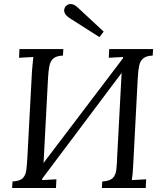

<svg xmlns="http://www.w3.org/2000/svg" viewBox="-20 -947 823 967"><path d="M179 -29 146 -56 602 -657 631 -631ZM41 0 43 -33Q81 -35 95.5 -50.5Q110 -66 113 -93.5Q116 -121 118 -156L141 -588Q143 -608 144.5 -626.5Q146 -645 148 -660L76 -656L78 -700H299L297 -667Q265 -666 249.5 -653Q234 -640 229 -616Q224 -592 222 -556L199 -119Q198 -92 196 -72.5Q194 -53 192 -40L264 -44L262 0ZM493 0 495 -33Q533 -35 548 -50.5Q563 -66 566 -93.5Q569 -121 570 -156L593 -588Q594 -608 596 -626.5Q598 -645 600 -660L528 -656L530 -700H751L749 -667Q717 -666 701.5 -653Q686 -640 681 -616.5Q676 -593 674 -557L651 -119Q650 -92 648 -72.5Q646 -53 644 -40L716 -44L714 0ZM481 -760 335 -853Q313 -867 307 -879.5Q301 -892 304 -901.5Q307 -911 310 -915Q313 -918 321 -923Q329 -928 342.5 -926Q356 -924 375 -906L502 -788Z"/></svg>

Font: Lora Italic
Style: Italic
Weight: 400
Italic angle: -3°
Designer: Olga Karpushina, Alexei Vanyashin (Cyrillic)
Foundry: Cyreal
Version: Version 2.210; ttfautohint (v1.8.1.43-b0c9)